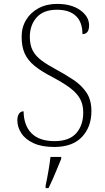

<svg xmlns="http://www.w3.org/2000/svg" viewBox="-20 -744 541 985"><path d="M258 10Q194 10 152 -9.5Q110 -29 89.5 -60.5Q69 -92 69 -127Q69 -148 77.5 -160.5Q86 -173 101 -173Q102 -100 142 -60Q182 -20 260 -20Q335 -20 371 -60.5Q407 -101 407 -167Q407 -207 391 -236.5Q375 -266 340 -292.5Q305 -319 248 -349Q192 -378 157.5 -406Q123 -434 107 -469Q91 -504 91 -556Q91 -604 114 -642Q137 -680 178 -702Q219 -724 273 -724Q347 -724 392 -691.5Q437 -659 437 -614Q437 -569 403 -569Q403 -630 369.5 -662Q336 -694 272 -694Q203 -694 168 -654.5Q133 -615 133 -555Q133 -513 148 -484.5Q163 -456 193.5 -433.5Q224 -411 269 -387Q317 -361 358 -333.5Q399 -306 424 -268.5Q449 -231 449 -174Q449 -93 400.5 -41.5Q352 10 258 10ZM214 208Q222 171 228.5 133Q235 95 239 61H294V71Q285 92 274 119.5Q263 147 251 174Q239 201 229 221H214Z"/></svg>

Font: Noto Serif ExtraLight
Style: Regular
Weight: 200
Designer: Monotype Design Team
Foundry: Monotype Imaging Inc.
Version: Version 2.015; ttfautohint (v1.8.4.7-5d5b)